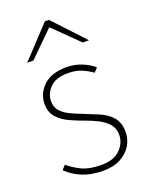

<svg xmlns="http://www.w3.org/2000/svg" viewBox="-139 -792 678 876"><g transform="rotate(-20 200.0 -354.0)"><path d="M208 12Q151 12 107.5 -6Q64 -24 34 -54L52 -74Q82 -49 117.5 -32.5Q153 -16 210 -16Q270 -16 301 -47Q332 -78 332 -118Q332 -150 313.5 -171Q295 -192 267.5 -206Q240 -220 212 -230Q175 -243 140 -259Q105 -275 82.5 -300Q60 -325 60 -366Q60 -416 98.5 -453Q137 -490 210 -490Q249 -490 283 -476.5Q317 -463 342 -442L324 -422Q300 -439 273 -450.5Q246 -462 208 -462Q148 -462 120 -432.5Q92 -403 92 -368Q92 -339 108 -320.5Q124 -302 149.5 -289.5Q175 -277 204 -266Q242 -251 279 -235.5Q316 -220 340 -193.5Q364 -167 364 -120Q364 -85 346 -55Q328 -25 293 -6.5Q258 12 208 12ZM50 -570 190 -720H210L350 -570H320L202 -686H198L80 -570Z"/></g></svg>

Font: Source Sans 3
Style: Regular
Weight: 200
Designer: Paul D. Hunt
Foundry: Adobe
Version: Version 3.046;hotconv 1.0.118;makeotfexe 2.5.65603